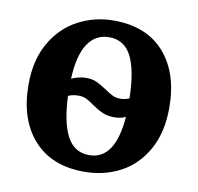

<svg xmlns="http://www.w3.org/2000/svg" viewBox="-69 -642 746 724"><g transform="rotate(10 304.0 -279.5)"><path d="M573 -282Q573 -187 535.5 -120.5Q498 -54 435.5 -21.5Q373 11 298 11Q173 11 104 -66.5Q35 -144 35 -277Q35 -371 73 -437Q111 -503 174 -536.5Q237 -570 311 -570Q436 -570 504.5 -492.5Q573 -415 573 -282ZM189 -326Q219 -339 244 -339Q269 -339 286 -331Q303 -323 324 -309Q343 -296 355.5 -290Q368 -284 385 -284Q402 -284 419 -291Q417 -397 390 -451Q363 -505 304 -505Q252 -505 222.5 -460.5Q193 -416 189 -326ZM189 -260Q193 -159 221 -106.5Q249 -54 306 -54Q405 -54 418 -220Q399 -211 374 -211Q349 -211 330.5 -219Q312 -227 290 -242Q272 -255 259 -261.5Q246 -268 228 -268Q205 -268 189 -260Z"/></g></svg>

Font: Koeln Type Serif
Style: Bold
Weight: 700
Designer: Eben Sorkin
Foundry: Eben Sorkin
Version: Version 2.002